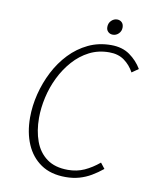

<svg xmlns="http://www.w3.org/2000/svg" viewBox="-89 -870 778 951"><g transform="rotate(10 300.0 -394.5)"><path d="M306 12Q231 12 181.5 -22Q132 -56 107 -114.5Q82 -173 82 -248Q82 -307 97 -367Q112 -427 140 -481.5Q168 -536 208.5 -578.5Q249 -621 301 -646Q353 -671 416 -671Q472 -671 510 -644Q548 -617 571 -578L538 -555Q519 -590 488.5 -612Q458 -634 413 -634Q358 -634 313 -611Q268 -588 233 -548.5Q198 -509 174 -460Q150 -411 138 -357.5Q126 -304 126 -254Q126 -189 145 -137Q164 -85 205 -55Q246 -25 311 -25Q356 -25 393.5 -42Q431 -59 467 -89L489 -61Q462 -39 434 -22.5Q406 -6 374.5 3Q343 12 306 12ZM414 -723Q400 -723 390.5 -732Q381 -741 381 -756Q381 -776 394 -788.5Q407 -801 423 -801Q437 -801 446.5 -792Q456 -783 456 -766Q456 -748 443.5 -735.5Q431 -723 414 -723Z"/></g></svg>

Font: Source Code Pro ExtraLight Light
Style: Italic
Weight: 300
Italic angle: -11°
Monospace: yes
Version: Version 1.016;hotconv 1.0.116;makeotfexe 2.5.65601